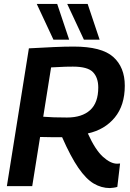

<svg xmlns="http://www.w3.org/2000/svg" viewBox="-20 -947 664 977"><path d="M15 0 127 -701Q199 -705 254 -707.5Q309 -710 355 -710Q497 -710 556 -657.5Q615 -605 615 -511Q615 -411 564 -349Q513 -287 427 -268Q465 -184 504 -149Q543 -114 576 -114Q579 -114 583 -114.5Q587 -115 591 -115L577 4Q572 6 559 8Q546 10 539 10Q496 10 457 -13Q418 -36 379 -92.5Q340 -149 296 -249Q266 -249 239 -249Q212 -249 184 -250L144 0ZM321 -349Q397 -349 438.5 -386.5Q480 -424 480 -502Q480 -552 453 -580Q426 -608 351 -608Q329 -608 313.5 -607.5Q298 -607 281.5 -606Q265 -605 240 -604L200 -353Q226 -351 254.5 -350Q283 -349 321 -349ZM252 -745 167 -927H271L332 -745ZM407 -745 322 -927H426L487 -745Z"/></svg>

Font: Georama SemiBold
Style: Italic
Weight: 600
Italic angle: -9°
Designer: Jean-Baptiste Levee
Foundry: Production Type
Version: Version 1.000